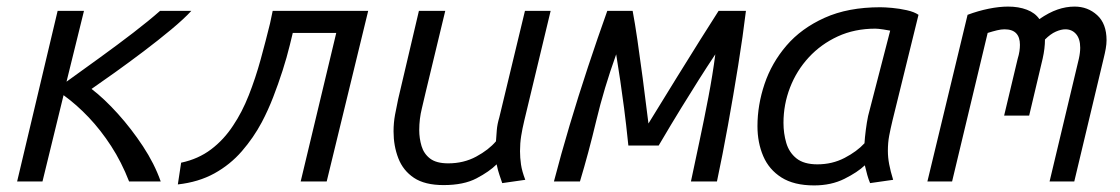

<svg xmlns="http://www.w3.org/2000/svg" viewBox="-20 -551 3400 583"><path d="M32 0 155 -518H235L182 -303Q232 -339 284.5 -377Q337 -415 384.5 -451.5Q432 -488 466 -518H561Q539 -494 500 -461.5Q461 -429 416 -395Q371 -361 329 -331Q287 -301 258 -281Q297 -251 338 -205.5Q379 -160 414 -107Q449 -54 468 0H372Q349 -59 317.5 -107.5Q286 -156 249.5 -194.5Q213 -233 173 -262L109 0Z M520 9 530 -57Q582 -68 621 -97.5Q660 -127 688 -170Q715 -210 735.5 -262Q756 -314 771.5 -370.5Q787 -427 800 -480L808 -518H1098L972 0H893L1001 -451H869L860 -414Q851 -377 838 -336.5Q825 -296 809.5 -256Q794 -216 775 -180Q750 -133 714.5 -92Q679 -51 631 -24.5Q583 2 520 9Z M1327 11Q1270 11 1237 -11Q1204 -33 1189.5 -70.5Q1175 -108 1175 -152Q1175 -178 1179.5 -202.5Q1184 -227 1189 -250L1252 -518H1332L1273 -273Q1269 -254 1261 -222Q1253 -190 1253 -156Q1253 -131 1260 -107.5Q1267 -84 1286 -69.5Q1305 -55 1341 -55Q1388 -55 1426 -75.5Q1464 -96 1486 -122Q1487 -138 1488.5 -156Q1490 -174 1496 -194L1574 -518H1652L1572 -185Q1566 -160 1562.5 -138Q1559 -116 1559 -92Q1559 -72 1562 -51.5Q1565 -31 1575 -5L1505 5Q1501 -7 1496.5 -20Q1492 -33 1488 -52Q1466 -30 1427 -9.5Q1388 11 1327 11Z M1662 0Q1683 -81 1709.5 -170Q1736 -259 1765.5 -348Q1795 -437 1824 -518H1901Q1908 -481 1915.5 -429.5Q1923 -378 1931.5 -314Q1940 -250 1949 -176Q1996 -253 2035.5 -316.5Q2075 -380 2106.5 -430.5Q2138 -481 2162 -518H2245Q2236 -443 2221.5 -352.5Q2207 -262 2190.5 -171Q2174 -80 2157 0H2078Q2090 -57 2104 -122.5Q2118 -188 2131 -256Q2144 -324 2152 -386Q2126 -347 2102 -309Q2078 -271 2049 -224Q2020 -177 1980 -109H1888Q1881 -177 1875 -222.5Q1869 -268 1863.5 -305.5Q1858 -343 1851 -386Q1814 -283 1790.5 -184.5Q1767 -86 1741 0Z M2452 12Q2391 12 2353 -12Q2315 -36 2297.5 -77Q2280 -118 2280 -168Q2280 -232 2301.5 -296Q2323 -360 2368 -412.5Q2413 -465 2484 -497Q2555 -529 2653 -529Q2667 -529 2689 -527Q2711 -525 2733.5 -520Q2756 -515 2769 -506L2690 -185Q2684 -160 2680 -139Q2676 -118 2676 -93Q2676 -73 2680 -52Q2684 -31 2692 -5L2622 5Q2617 -7 2613.5 -19.5Q2610 -32 2606 -49Q2584 -28 2544 -8Q2504 12 2452 12ZM2462 -52Q2507 -52 2544.5 -71.5Q2582 -91 2605 -116Q2606 -133 2609 -156.5Q2612 -180 2616 -199L2683 -458Q2679 -459 2662.5 -461.5Q2646 -464 2638 -464Q2575 -464 2524 -440.5Q2473 -417 2436 -377Q2399 -337 2379 -285.5Q2359 -234 2359 -178Q2359 -146 2367.5 -117Q2376 -88 2398.5 -70Q2421 -52 2462 -52Z M2796 0 2918 -506Q2950 -518 2982 -524.5Q3014 -531 3041 -531Q3073 -531 3098 -521.5Q3123 -512 3136 -493Q3165 -513 3191 -522Q3217 -531 3243 -531Q3283 -531 3311.5 -505Q3340 -479 3340 -429Q3340 -417 3337.5 -403Q3335 -389 3331 -373L3242 0H3167L3256 -373Q3258 -382 3259 -390.5Q3260 -399 3260 -406Q3260 -433 3247.5 -447.5Q3235 -462 3215 -462Q3202 -462 3186 -455Q3170 -448 3153 -431Q3153 -404 3146 -373L3105 -200H3029L3070 -372Q3074 -385 3075.5 -395.5Q3077 -406 3077 -415Q3077 -438 3065.5 -450Q3054 -462 3030 -462Q3020 -462 3007.5 -459Q2995 -456 2979 -451L2871 0Z"/></svg>

Font: Ubuntu Sans Mono
Style: Italic
Weight: 400
Italic angle: -13.5°
Monospace: yes
Designer: Dalton Maag Ltd
Foundry: Dalton Maag Ltd
Version: Version 1.006